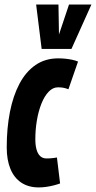

<svg xmlns="http://www.w3.org/2000/svg" viewBox="-20 -809 420 839"><path d="M149.4 10Q104.8 10 73.3 -10.8Q41.8 -31.6 25.6 -70.8Q9.4 -110 9.4 -165Q9.4 -248.6 23.3 -319.5Q37.2 -390.4 65.1 -443.1Q93 -495.8 135.3 -524.9Q177.6 -554 234.6 -554Q252 -554 267.2 -552.3Q282.4 -550.6 296 -547.7Q309.6 -544.8 321 -540L279 -419Q266 -424 255.8 -425.7Q245.6 -427.4 233 -427.4Q211 -427.4 192.6 -408.2Q174.2 -389 161.2 -356.5Q148.2 -324 141.3 -283.6Q134.4 -243.2 134.4 -200.2Q134.4 -175.2 139.4 -156.5Q144.4 -137.8 155.2 -127.2Q166 -116.6 183.8 -116.6Q191.8 -116.6 199.7 -117.1Q207.6 -117.6 215 -118.7Q222.4 -119.8 228.8 -120.8L242.6 -7.4Q230.8 -3 214.8 1.1Q198.8 5.2 182 7.6Q165.2 10 149.4 10ZM379.5 -789.3 292.3 -595.3H162L137.9 -789.3H235.5L237.7 -658.2L281.6 -789.3Z"/></svg>

Font: Georama
Style: Italic
Weight: 400
Width: 2
Italic angle: -9°
Designer: Jean-Baptiste Levee
Foundry: Production Type
Version: Version 1.000